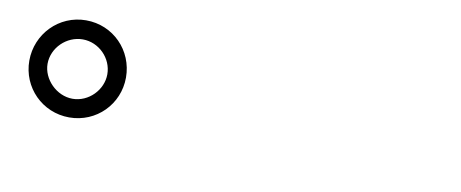

<svg xmlns="http://www.w3.org/2000/svg" viewBox="-35 -930 1071 446"><g transform="rotate(10 500.0 -707.5)"><path d="M26 -707C26 -644 76 -593 140 -593C204 -593 254 -644 254 -707C254 -771 204 -822 140 -822C76 -822 26 -770 26 -707ZM69 -707C69 -745 102 -777 140 -777C178 -777 210 -745 210 -707C210 -670 178 -637 140 -637C102 -637 69 -671 69 -707Z"/></g></svg>

Font: Noto Sans KR
Style: Regular
Weight: 400
Designer: Ryoko NISHIZUKA 西塚涼子 (kana, bopomofo & ideographs); Paul D. Hunt (Latin, Greek & Cyrillic); Sandoll Communications 산돌커뮤니
Foundry: Adobe
Version: Version 2.004;hotconv 1.0.118;makeotfexe 2.5.65603